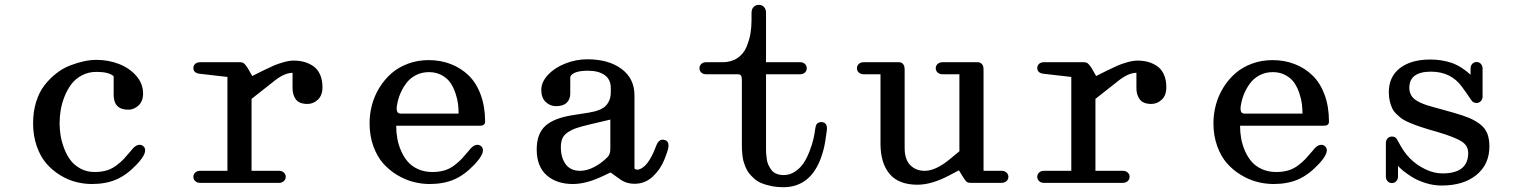

<svg xmlns="http://www.w3.org/2000/svg" viewBox="-20 -758 6337 796"><path d="M117.2 -247.1Q117.2 -295.4 129.9 -335.9Q142.6 -376.5 164.3 -404.3Q186 -432.1 212.9 -453.4Q239.7 -474.6 270 -486.3Q300.3 -498 327.6 -503.9Q355 -509.8 379.9 -509.8Q429.2 -509.8 472.9 -492.9Q516.6 -476.1 544.9 -443.6Q573.2 -411.1 573.2 -370.1Q573.2 -338.4 554.4 -320.8Q535.6 -303.2 512.2 -303.2Q451.2 -303.2 451.2 -365.2V-441.9Q431.6 -460 379.9 -460Q346.7 -460 319.8 -445.8Q293 -431.6 276.1 -409.4Q259.3 -387.2 247.8 -358.4Q236.3 -329.6 231.7 -301.8Q227.1 -273.9 227.1 -247.1Q227.1 -222.2 231.2 -196.5Q235.4 -170.9 245.8 -143.1Q256.3 -115.2 272.2 -94Q288.1 -72.8 314 -58.8Q339.8 -44.9 372.1 -44.9Q399.9 -44.9 422.1 -51.5Q444.3 -58.1 463.1 -72.5Q481.9 -86.9 493.4 -99.1Q504.9 -111.3 522.9 -132.8Q527.3 -138.2 529.8 -141.1Q541 -154.3 553.2 -157Q565.4 -159.7 574.2 -151.9Q598.6 -130.4 545.9 -75.2Q504.4 -31.7 461.2 -13.4Q418 4.9 360.8 4.9Q327.6 4.9 294.4 -3.7Q261.2 -12.2 229 -32Q196.8 -51.8 172.1 -80.3Q147.5 -108.9 132.3 -152.1Q117.2 -195.3 117.2 -247.1Z M808.6 -452.1Q781.7 -455.1 781.7 -476.1Q781.7 -486.3 789.3 -493.2Q796.9 -500 808.6 -500H974.6Q985.4 -500 991.5 -495.1Q997.6 -490.2 1006.8 -476.1L1025.9 -442.9L1073.7 -466.8Q1099.6 -479.5 1116.2 -486.6Q1132.8 -493.7 1156 -500.2Q1179.2 -506.8 1197.8 -506.8Q1221.2 -506.8 1241.5 -501.2Q1261.7 -495.6 1279.3 -483.4Q1296.9 -471.2 1306.9 -449Q1316.9 -426.8 1316.9 -396Q1316.9 -362.8 1298.1 -345Q1279.3 -327.1 1254.9 -327.1Q1220.2 -327.1 1206.5 -346.2Q1192.9 -365.2 1192.9 -391.1V-456.1Q1161.1 -456.1 1121.6 -425.8L1022.9 -348.1V-49.8H1137.7Q1148.9 -49.8 1156.7 -42.7Q1164.6 -35.6 1164.6 -24.9Q1164.6 -14.2 1156.7 -7.1Q1148.9 0 1137.7 0H808.6Q797.4 0 789.6 -7.1Q781.7 -14.2 781.7 -24.9Q781.7 -35.6 789.6 -42.7Q797.4 -49.8 808.6 -49.8H922.9V-439Z M1772.5 -44.9Q1800.3 -44.9 1822.5 -51.5Q1844.7 -58.1 1863.5 -72.5Q1882.3 -86.9 1893.8 -99.1Q1905.3 -111.3 1923.3 -132.8Q1927.7 -138.2 1930.2 -141.1Q1941.4 -154.3 1953.6 -157Q1965.8 -159.7 1974.6 -151.9Q1999 -130.4 1946.3 -75.2Q1904.8 -31.7 1861.6 -13.4Q1818.4 4.9 1761.2 4.9Q1728 4.9 1694.3 -3.7Q1660.6 -12.2 1627.4 -32Q1594.2 -51.8 1568.8 -80.3Q1543.5 -108.9 1527.8 -152.1Q1512.2 -195.3 1512.2 -247.1Q1512.2 -285.6 1522.2 -323.2Q1532.2 -360.8 1553 -394.5Q1573.7 -428.2 1602.5 -453.6Q1631.3 -479 1671.4 -493.9Q1711.4 -508.8 1757.3 -508.8Q1806.6 -508.8 1848.9 -492.4Q1891.1 -476.1 1923.1 -445.1Q1955.1 -414.1 1973.1 -364.7Q1991.2 -315.4 1991.2 -253.9Q1991.2 -236.8 1970.2 -236.8H1622.6Q1622.6 -209.5 1627.2 -183.6Q1631.8 -157.7 1643.1 -132.1Q1654.3 -106.4 1670.9 -87.4Q1687.5 -68.4 1713.6 -56.6Q1739.7 -44.9 1772.5 -44.9ZM1625.5 -318.8Q1620.6 -287.1 1640.6 -287.1H1881.3Q1881.3 -307.1 1878.9 -327.1Q1876.5 -347.2 1868.2 -371.8Q1859.9 -396.5 1847.2 -415Q1834.5 -433.6 1811.3 -446.3Q1788.1 -459 1758.3 -459Q1727.5 -459 1702.6 -445.6Q1677.7 -432.1 1662.4 -410.4Q1647 -388.7 1637.9 -365.7Q1628.9 -342.8 1625.5 -318.8Z M2415 -512.2Q2502.9 -512.2 2556.6 -472.4Q2610.4 -432.6 2610.4 -362.8V-59.1Q2618.2 -52.2 2629.4 -55.7Q2640.6 -59.1 2652.3 -69.6Q2664.1 -80.1 2676.8 -101.8Q2689.5 -123.5 2700.2 -152.8Q2712.4 -186.5 2738.3 -176.8Q2748.5 -172.9 2750.7 -162.6Q2752.9 -152.3 2748.8 -137Q2744.6 -121.6 2733.9 -95.2Q2716.8 -53.7 2685.1 -24.9Q2653.3 3.9 2611.3 3.9Q2574.2 3.9 2547.4 -17.1L2511.2 -43L2479 -27.8Q2410.2 4.9 2355 4.9Q2287.6 4.9 2246.3 -31.5Q2205.1 -67.9 2205.1 -138.2Q2205.1 -204.1 2241.5 -236.6Q2277.8 -269 2356 -280.8L2420.9 -291Q2474.6 -299.8 2493.4 -321.5Q2512.2 -343.3 2512.2 -375V-393.1Q2512.2 -428.7 2486.8 -446.8Q2461.4 -464.8 2417 -464.8Q2356.4 -464.8 2344.2 -439.9V-370.1Q2344.2 -346.2 2329.3 -332Q2314.5 -317.9 2285.2 -317.9Q2260.7 -317.9 2242.4 -335.2Q2224.1 -352.5 2224.1 -384.8Q2224.1 -418 2251.7 -447.5Q2279.3 -477.1 2323.5 -494.6Q2367.7 -512.2 2415 -512.2ZM2305.2 -147.9Q2305.2 -104.5 2325.2 -77.1Q2345.2 -49.8 2385.3 -49.8Q2412.6 -49.8 2442.6 -65.2Q2472.7 -80.6 2498 -106Q2510.3 -118.2 2510.3 -139.2V-262.2L2425.3 -242.2Q2390.6 -233.9 2370.8 -227.3Q2351.1 -220.7 2334.7 -210Q2318.4 -199.2 2311.8 -184.6Q2305.2 -169.9 2305.2 -147.9Z M3155.8 -147Q3155.8 -146 3155.8 -144Q3155.8 -132.3 3156.2 -124.8Q3156.7 -117.2 3158.4 -101.8Q3160.2 -86.4 3164.8 -76.2Q3169.4 -65.9 3177 -54.9Q3184.6 -43.9 3198 -38.1Q3211.4 -32.2 3229 -32.2Q3254.9 -32.2 3276.6 -46.9Q3298.3 -61.5 3312 -82.5Q3325.7 -103.5 3336.2 -130.9Q3346.7 -158.2 3351.6 -178.7Q3356.4 -199.2 3358.9 -217.8Q3359.9 -224.6 3360.4 -227.5Q3360.8 -230.5 3362.5 -236.1Q3364.3 -241.7 3366.7 -244.4Q3369.1 -247.1 3373.8 -249.5Q3378.4 -252 3384.8 -252Q3412.6 -251 3407.7 -215.8Q3400.9 -162.6 3394.5 -139.2Q3361.8 -9.8 3269.5 13.2Q3250.5 18.1 3229 18.1Q3200.7 18.1 3177 13.2Q3153.3 8.3 3136.5 1.2Q3119.6 -5.9 3106.4 -17.8Q3093.3 -29.8 3085 -40.3Q3076.7 -50.8 3070.6 -66.2Q3064.5 -81.5 3061.8 -91.8Q3059.1 -102.1 3057.6 -117.4Q3056.2 -132.8 3055.9 -139.4Q3055.7 -146 3055.7 -157.2V-424.8Q3055.7 -438 3052.5 -444.1Q3049.3 -450.2 3037.6 -450.2H2906.7Q2895 -450.2 2887.5 -457.3Q2879.9 -464.4 2879.9 -475.1Q2879.9 -485.8 2887.5 -492.9Q2895 -500 2906.7 -500H2974.6Q3011.2 -500 3036.9 -517.1Q3062.5 -534.2 3074.5 -562.7Q3086.4 -591.3 3091.1 -617.9Q3095.7 -644.5 3095.7 -673.8V-704.1Q3095.7 -720.2 3104.2 -729Q3112.8 -737.8 3126 -737.8Q3139.2 -737.8 3147.5 -729Q3155.8 -720.2 3155.8 -704.1V-500H3297.9Q3309.6 -500 3317.1 -492.9Q3324.7 -485.8 3324.7 -475.1Q3324.7 -464.4 3317.1 -457.3Q3309.6 -450.2 3297.9 -450.2H3155.8Z M3559.6 -450.2Q3548.3 -450.2 3540.5 -457.3Q3532.7 -464.4 3532.7 -475.1Q3532.7 -485.8 3540.5 -492.9Q3548.3 -500 3559.6 -500H3699.7H3702.6Q3705.1 -500 3706.3 -500Q3707.5 -500 3710.7 -499.8Q3713.9 -499.5 3715.6 -498.5Q3717.3 -497.6 3720 -496.1Q3722.7 -494.6 3724.1 -492.4Q3725.6 -490.2 3727.3 -487.1Q3729 -483.9 3729.7 -479.2Q3730.5 -474.6 3730.5 -469.2V-145Q3730.5 -97.2 3753.7 -73.5Q3776.9 -49.8 3813.5 -49.8Q3858.4 -49.8 3915.5 -96.2L3957.5 -130.9V-450.2H3886.7Q3875.5 -450.2 3867.4 -457.3Q3859.4 -464.4 3859.4 -475.1Q3859.4 -485.8 3867.4 -492.9Q3875.5 -500 3886.7 -500H4026.4H4028.8Q4031.7 -500 4033 -500Q4034.2 -500 4037.4 -499.8Q4040.5 -499.5 4042.2 -498.5Q4043.9 -497.6 4046.6 -496.1Q4049.3 -494.6 4051 -492.4Q4052.7 -490.2 4054.4 -487.1Q4056.2 -483.9 4056.9 -479.2Q4057.6 -474.6 4057.6 -469.2V-49.8H4133.3Q4144.5 -49.8 4152.6 -42.7Q4160.6 -35.6 4160.6 -24.9Q4160.6 -14.2 4152.6 -7.1Q4144.5 0 4133.3 0H4003.4Q3992.7 0 3987.3 -4.6Q3981.9 -9.3 3972.7 -23.9L3955.6 -51.8L3913.6 -29.8Q3841.8 7.8 3783.7 7.8Q3705.6 7.8 3668 -37.1Q3630.4 -82 3630.4 -162.1V-450.2Z M4307.1 -452.1Q4280.3 -455.1 4280.3 -476.1Q4280.3 -486.3 4287.8 -493.2Q4295.4 -500 4307.1 -500H4473.1Q4483.9 -500 4490 -495.1Q4496.1 -490.2 4505.4 -476.1L4524.4 -442.9L4572.3 -466.8Q4598.1 -479.5 4614.7 -486.6Q4631.3 -493.7 4654.5 -500.2Q4677.7 -506.8 4696.3 -506.8Q4719.7 -506.8 4740 -501.2Q4760.3 -495.6 4777.8 -483.4Q4795.4 -471.2 4805.4 -449Q4815.4 -426.8 4815.4 -396Q4815.4 -362.8 4796.6 -345Q4777.8 -327.1 4753.4 -327.1Q4718.8 -327.1 4705.1 -346.2Q4691.4 -365.2 4691.4 -391.1V-456.1Q4659.7 -456.1 4620.1 -425.8L4521.5 -348.1V-49.8H4636.2Q4647.5 -49.8 4655.3 -42.7Q4663.1 -35.6 4663.1 -24.9Q4663.1 -14.2 4655.3 -7.1Q4647.5 0 4636.2 0H4307.1Q4295.9 0 4288.1 -7.1Q4280.3 -14.2 4280.3 -24.9Q4280.3 -35.6 4288.1 -42.7Q4295.9 -49.8 4307.1 -49.8H4421.4V-439Z M5271 -44.9Q5298.8 -44.9 5321 -51.5Q5343.3 -58.1 5362.1 -72.5Q5380.9 -86.9 5392.3 -99.1Q5403.8 -111.3 5421.9 -132.8Q5426.3 -138.2 5428.7 -141.1Q5439.9 -154.3 5452.1 -157Q5464.4 -159.7 5473.1 -151.9Q5497.6 -130.4 5444.8 -75.2Q5403.3 -31.7 5360.1 -13.4Q5316.9 4.9 5259.8 4.9Q5226.6 4.9 5192.9 -3.7Q5159.2 -12.2 5126 -32Q5092.8 -51.8 5067.4 -80.3Q5042 -108.9 5026.4 -152.1Q5010.7 -195.3 5010.7 -247.1Q5010.7 -285.6 5020.8 -323.2Q5030.8 -360.8 5051.5 -394.5Q5072.3 -428.2 5101.1 -453.6Q5129.9 -479 5169.9 -493.9Q5210 -508.8 5255.9 -508.8Q5305.2 -508.8 5347.4 -492.4Q5389.6 -476.1 5421.6 -445.1Q5453.6 -414.1 5471.7 -364.7Q5489.7 -315.4 5489.7 -253.9Q5489.7 -236.8 5468.8 -236.8H5121.1Q5121.1 -209.5 5125.7 -183.6Q5130.4 -157.7 5141.6 -132.1Q5152.8 -106.4 5169.4 -87.4Q5186 -68.4 5212.2 -56.6Q5238.3 -44.9 5271 -44.9ZM5124 -318.8Q5119.1 -287.1 5139.2 -287.1H5379.9Q5379.9 -307.1 5377.4 -327.1Q5375 -347.2 5366.7 -371.8Q5358.4 -396.5 5345.7 -415Q5333 -433.6 5309.8 -446.3Q5286.6 -459 5256.8 -459Q5226.1 -459 5201.2 -445.6Q5176.3 -432.1 5160.9 -410.4Q5145.5 -388.7 5136.5 -365.7Q5127.4 -342.8 5124 -318.8Z M5960.4 -39.1Q6066.9 -39.1 6066.9 -124Q6066.9 -154.8 6038.8 -172.1Q6010.7 -189.5 5945.8 -209Q5900.9 -221.7 5872.6 -231Q5854 -237.3 5843.5 -241.2Q5833 -245.1 5816.7 -252.4Q5800.3 -259.8 5790.8 -266.8Q5781.2 -273.9 5769.8 -284.9Q5758.3 -295.9 5752.2 -308.3Q5746.1 -320.8 5741.9 -338.1Q5737.8 -355.5 5737.8 -376Q5737.8 -439.9 5783.9 -475.6Q5830.1 -511.2 5909.7 -511.2Q5956.5 -511.2 5996.8 -497.8Q6037.1 -484.4 6076.7 -448.2V-474.1Q6076.7 -485.4 6083.7 -493.2Q6090.8 -501 6101.6 -501Q6112.3 -501 6119.4 -493.2Q6126.5 -485.4 6126.5 -474.1V-357.9Q6126.5 -346.7 6119.4 -338.9Q6112.3 -331.1 6101.6 -331.1Q6087.9 -331.1 6081.5 -340.8Q6078.1 -344.7 6074.5 -350.3Q6070.8 -356 6061.8 -369.1Q6052.7 -382.3 6040.5 -398.9Q5995.1 -460.9 5912.6 -460.9Q5822.8 -460.9 5822.8 -394Q5822.8 -378.9 5828.6 -366.9Q5834.5 -355 5844 -347.2Q5853.5 -339.4 5868.4 -332.5Q5883.3 -325.7 5897.5 -321.3Q5911.6 -316.9 5931.2 -311.5Q5937.5 -310.1 5940.4 -309.1L6008.8 -290Q6047.9 -278.8 6071.5 -268.8Q6095.2 -258.8 6116 -243.2Q6136.7 -227.5 6145.8 -205.1Q6154.8 -182.6 6154.8 -150.9Q6154.8 -76.7 6101.1 -32.7Q6047.4 11.2 5956.5 11.2Q5923.8 11.2 5890.9 1Q5857.9 -9.3 5834.5 -23.9Q5811 -38.6 5796.1 -51Q5781.2 -63.5 5775.9 -70.8V-25.9Q5775.9 -14.6 5768.6 -6.8Q5761.2 1 5750.5 1Q5739.7 1 5732.7 -6.8Q5725.6 -14.6 5725.6 -25.9V-165Q5725.6 -176.3 5732.7 -184.1Q5739.7 -191.9 5750.5 -191.9Q5764.2 -191.9 5770.5 -182.1Q5772.5 -179.7 5779.8 -165.8Q5787.1 -151.9 5798.8 -134Q5810.5 -116.2 5825.7 -101.1Q5852.5 -74.2 5888.7 -56.6Q5924.8 -39.1 5960.4 -39.1Z"/></svg>

Font: Director
Style: Regular
Weight: 400
Designer: Ange Degheest & May Jolivet & Justine Herbel
Foundry: Velvetyne Type Foundry
Version: Version 1.000;FEAKit 1.0